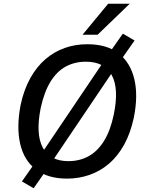

<svg xmlns="http://www.w3.org/2000/svg" viewBox="-20 -952 797 1033"><path d="M341 9Q237 9 173 -40Q109 -89 88.5 -178.5Q68 -268 91 -388Q109 -471 143.5 -532.5Q178 -594 225 -634Q272 -674 328.5 -694Q385 -714 450 -714Q555 -714 618 -665Q681 -616 702.5 -527Q724 -438 700 -319Q682 -235 647.5 -173Q613 -111 566 -71Q519 -31 461.5 -11Q404 9 341 9ZM348 -85Q408 -85 456.5 -111.5Q505 -138 539.5 -193.5Q574 -249 592 -335Q621 -475 581.5 -547.5Q542 -620 442 -620Q382 -620 334 -594Q286 -568 252 -513Q218 -458 199 -371Q171 -231 210 -158Q249 -85 348 -85ZM161 61 98 24 171 -80 205 -128 539 -623 570 -670 641 -771 704 -734 631 -630 597 -582 263 -87 232 -41ZM424 -765 562 -932H678L505 -765Z"/></svg>

Font: Nunito Sans 7pt SemiCondensed SemiBold
Style: Italic
Weight: 600
Width: 4
Italic angle: -9°
Designer: Vernon Adams
Foundry: Vernon Adams
Version: Version 3.101;gftools[0.9.27]